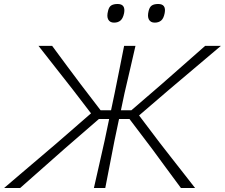

<svg xmlns="http://www.w3.org/2000/svg" viewBox="-44 -943 1128 963"><path d="M-23.5 0Q12 -30.5 58.2 -69.8Q104.5 -109 152.8 -150.2Q201 -191.5 243.5 -227.5L412.5 -374.5L320.5 -494.5Q278.5 -547.5 236.2 -601.8Q194 -656 149 -713H217.5Q261 -654 294 -609.5Q327 -565 361 -520L460.5 -390H513L531 -475.5Q544.5 -541.5 555.5 -597.2Q566.5 -653 578.5 -713H635.5Q621.5 -653 608.8 -597Q596 -541 580.5 -475.5L562.5 -390H615L763.5 -518Q816.5 -564.5 867.2 -609.2Q918 -654 985 -713H1064Q996 -655.5 932.5 -601.8Q869 -548 805.5 -494.5L653.5 -364L757.5 -226.5Q785.5 -190.5 817.5 -149.5Q849.5 -108.5 880.2 -69.5Q911 -30.5 934.5 0H863.5Q823 -54.5 788.5 -101.5Q754 -148.5 721 -193.5L605.5 -346H553L530 -236.5Q517.5 -171.5 506.5 -115.8Q495.5 -60 484 0H427Q440.5 -59 453.2 -115.5Q466 -172 480.5 -236.5L503.5 -346H452L280 -197Q226.5 -149.5 172.5 -102Q118.5 -54.5 57 0ZM732 -829.5Q711.5 -829.5 703 -844.8Q694.5 -860 701.5 -888.5Q706.5 -908.5 718 -915.8Q729.5 -923 749.5 -923Q790.5 -923 782 -877.5Q777 -851 764.5 -840.2Q752 -829.5 732 -829.5ZM528 -829.5Q507.5 -829.5 499 -844.8Q490.5 -860 498 -888.5Q502.5 -908.5 514.2 -915.8Q526 -923 546 -923Q586.5 -923 578.5 -877.5Q573 -851 560.5 -840.2Q548 -829.5 528 -829.5Z"/></svg>

Font: Commissioner Loud ExtraLight
Style: Italic
Weight: 200
Italic angle: -12°
Designer: Kostas Bartsokas
Foundry: Kostas Bartsokas
Version: Version 1.000; ttfautohint (v1.8.3)